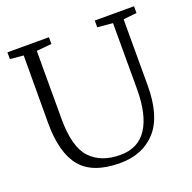

<svg xmlns="http://www.w3.org/2000/svg" viewBox="-134 -892 1037 1039"><g transform="rotate(-20 384.0 -372.0)"><path d="M745 -719 668 -711V-331Q668 -154 592 -70Q516 14 386 14Q229 14 160.5 -68.5Q92 -151 92 -322L93 -712L16 -719V-758H255V-719L168 -711V-319Q168 -157 229.5 -92Q291 -27 401 -27Q505 -27 556 -105.5Q607 -184 607 -331V-711L519 -719V-758H745Z"/></g></svg>

Font: Martel Light
Style: Regular
Weight: 300
Designer: Dan Reynolds
Foundry: Dan Reynolds
Version: Version 1.001; ttfautohint (v1.1) -l 5 -r 5 -G 72 -x 0 -D la